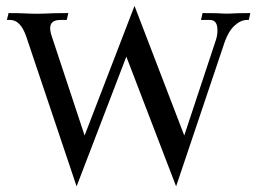

<svg xmlns="http://www.w3.org/2000/svg" viewBox="-20 -623 890 667"><path d="M591.8 24.4 418.9 -426.3 246.1 24.4 70.8 -497.1Q50.8 -553.7 15.6 -553.7H3.9L9.8 -577.6Q43 -577.6 73.7 -576.2Q87.9 -575.2 111.3 -575.2Q126.5 -575.2 138.2 -575.9Q149.9 -576.7 167.5 -577.1Q185.1 -577.6 217.3 -577.6L211.9 -553.7H189.5Q154.3 -553.7 154.3 -524.9Q154.3 -512.7 160.6 -494.6L273.9 -152.3L447.3 -602.5L620.1 -152.3L730 -483.9Q735.4 -500 735.4 -518.1Q735.4 -553.7 709.5 -553.7H678.2Q678.7 -555.2 679.2 -557.9Q679.7 -560.5 681.2 -566.2Q682.6 -571.8 683.6 -577.6Q740.7 -577.6 761.2 -575.7H776.4Q800.3 -577.6 849.6 -577.6L844.2 -553.7H838.4Q816.4 -553.7 795.2 -534.4Q773.9 -515.1 760.7 -477.5Z"/></svg>

Font: Quaaykop
Style: Regular
Weight: 400
Designer: Tup Wanders
Foundry: Free font, DO NOT SELL
Version: Version 1.00;July 31, 2023;FontCreator 11.5.0.2430 64-bit